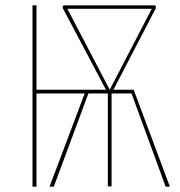

<svg xmlns="http://www.w3.org/2000/svg" viewBox="-20 -701 677 721"><path d="M618 0H602L474 -350H399V-1H385V-350H312L182 0H166L298 -350H117V0H102V-681H117V-364H378L216 -670V-680H222V-681H560V-680H565V-670L406 -364H482ZM392 -364 550 -668H233Z"/></svg>

Font: Fira Sans Compressed Hair
Style: Regular
Weight: 100
Width: 1
Designer: bBox Type GmbH & Carrois Corporate GbR & Edenspiekermann AG
Foundry: bBox Type GmbH & Carrois Corporate GbR & Edenspiekermann AG
Version: Version 4.301